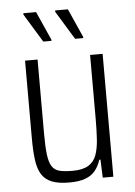

<svg xmlns="http://www.w3.org/2000/svg" viewBox="-52 -746 560 794"><g transform="rotate(-5 228.0 -349.0)"><path d="M204 8Q159 8 131.5 -3Q104 -14 89.5 -37Q75 -60 70 -97.5Q65 -135 65 -188V-510H117V-202Q117 -148 121 -115.5Q125 -83 136 -66Q147 -49 167.5 -44Q188 -39 221 -39Q263 -39 286.5 -53Q310 -67 320 -94Q330 -121 332.5 -159.5Q335 -198 335 -245V-510H387V0H343L340 -75H335Q327 -49 311.5 -30Q296 -11 270 -1.5Q244 8 204 8ZM313 -582H279L207 -700V-706H260L313 -587ZM181 -582H147L75 -700V-706H128L181 -587Z"/></g></svg>

Font: Saira Condensed Light
Style: Regular
Weight: 300
Width: 3
Designer: Hector Gatti with collaboration of the Omnibus-Type team
Foundry: Omnibus-Type
Version: Version 1.101